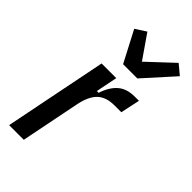

<svg xmlns="http://www.w3.org/2000/svg" viewBox="-241 -849 916 916"><g transform="rotate(45 216.5 -391.0)"><path d="M22 0 126 -520H225L203 -411H215Q232 -464 264 -492Q296 -520 349 -520H378L357 -422H311Q255 -422 224.5 -393Q194 -364 181 -300L121 0ZM201 -590 119 -747 173 -782 256 -662 384 -782 433 -741 297 -590Z"/></g></svg>

Font: IBM Plex Sans Condensed Medium
Style: Italic
Weight: 500
Width: 3
Italic angle: -11°
Designer: Mike Abbink, Paul van der Laan, Pieter van Rosmalen
Foundry: Bold Monday
Version: Version 1.3